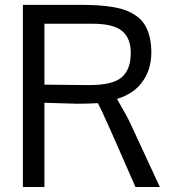

<svg xmlns="http://www.w3.org/2000/svg" viewBox="-20 -750 694 770"><path d="M158.2 -654.8V-410.6Q178.2 -410.6 241 -409.7Q303.7 -408.7 337.9 -408.7Q431.2 -408.7 467.8 -439.7Q504.4 -470.7 504.4 -538.1Q504.4 -597.2 469.2 -626Q434.1 -654.8 351.6 -654.8ZM621.1 0H523.4L423.8 -226.6Q383.3 -317.9 372.1 -336.4Q336.4 -334 287.6 -334L158.2 -337.9V0H71.8V-730.5H302.7Q342.8 -730.5 373.5 -728.5Q404.3 -726.6 434.8 -721.4Q465.3 -716.3 487.8 -707.3Q510.3 -698.2 529.8 -683.8Q549.3 -669.4 561.3 -649.4Q573.2 -629.4 580.1 -601.8Q586.9 -574.2 586.9 -539.6Q586.9 -471.2 551 -421.9Q515.1 -372.6 449.2 -353.5Q449.2 -352.5 459 -335.9Q468.8 -319.3 482.2 -295.2Q495.6 -271 502.9 -254.9Z"/></svg>

Font: Oxygen
Style: Regular
Weight: 400
Designer: Vernon Adams
Foundry: Vernon Adams
Version: Version Release 0.2.3 webfont; ttfautohint (v0.93.3-1d66) -l